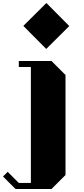

<svg xmlns="http://www.w3.org/2000/svg" viewBox="-80 -1005 560 1275"><path d="M227 -680 75 -833 228 -985 380 -832ZM262 -600 355 -507V157L262 250H23L-60 167L-29 136L45 210H125V-560H45V-600Z"/></svg>

Font: Kumar One
Style: Regular
Weight: 400
Designer: Parimal Parmar
Foundry: Indian Type Foundry
Version: Version 1.001;PS 1.001;hotconv 1.0.88;makeotf.lib2.5.647800